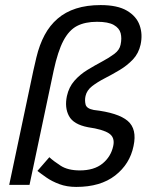

<svg xmlns="http://www.w3.org/2000/svg" viewBox="-20 -728 605 756"><path d="M316.8 -350Q313 -333.5 316.9 -316.9Q320.8 -300.3 349.3 -295L326.8 -227Q269.3 -238 251.6 -271.2Q233.8 -304.3 243.5 -350ZM127.3 -55 174.3 -109Q190.3 -94 218.8 -75.5Q247.3 -57 294.3 -57L280.2 8Q243.2 8 213.7 -3Q184.2 -14 162.8 -29Q141.3 -44 127.3 -55ZM111.3 -450H191.3L96.2 0H16.2ZM376.2 -708Q442.5 -708 479.8 -686Q517.2 -664 529.8 -628.5Q542.5 -593 533.5 -552Q525.8 -517.7 503.4 -493.9Q481 -470.2 451.3 -452.4Q421.7 -434.7 392.6 -419.8Q363.5 -404.8 342.6 -388.6Q321.7 -372.3 316.8 -350H243.5Q251.2 -385.2 273.2 -410.2Q295.3 -435.2 324.5 -452.9Q353.7 -470.7 381.8 -485.6Q409.8 -500.5 430.3 -515.9Q450.8 -531.3 454.8 -552Q460.2 -577 455.1 -597.1Q450 -617.2 428.1 -629.7Q406.2 -642.2 362 -642.2ZM111.3 -450 123.3 -502Q135.3 -552 155.7 -590Q176 -628 206.8 -654.5Q237.5 -681 279.6 -694.5Q321.7 -708 376.2 -708L362 -642.2Q315 -642.2 283.2 -625.7Q251.5 -609.2 229.6 -567.6Q207.7 -526 191.3 -450ZM280.2 8 294.3 -57Q350.5 -57 383.7 -84Q416.8 -111 425.8 -153Q433.3 -186.7 409.1 -202.8Q384.8 -218.8 326.8 -227L349.3 -295Q445.2 -284 482.8 -252Q520.3 -220 505.8 -153Q491.3 -82 433.5 -37Q375.7 8 280.2 8Z"/></svg>

Font: Epunda Sans Light
Style: Italic
Weight: 300
Italic angle: -12.0243°
Designer: Simon Atzbach
Foundry: typofactur
Version: Version 2.204